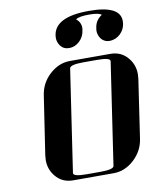

<svg xmlns="http://www.w3.org/2000/svg" viewBox="-93 -927 826 1000"><g transform="rotate(-10 320.5 -427.5)"><path d="M89.8 -127.9Q89.8 -136.2 91.8 -153.8L138.2 -460.9Q147 -525.4 194.8 -569.8Q244.1 -615.2 303.2 -615.2H517.1Q576.7 -615.2 611.8 -569.8Q640.1 -534.2 640.1 -486.8Q640.1 -478.5 638.2 -460.9L592.8 -153.8Q584 -90.3 535.2 -44.9Q486.3 0 426.8 0H212.9Q152.8 0 118.2 -44.9Q89.8 -80.6 89.8 -127.9ZM217.8 -38.1Q214.8 -19 287.1 -19H358.9Q430.7 -19 432.1 -38.1L512.2 -577.1Q515.1 -596.2 443.8 -596.2H372.1Q300.8 -596.2 297.9 -577.1ZM252 -746.1Q252 -753.9 252.9 -758.8Q266.1 -855 445.8 -855Q610.8 -855 610.8 -772.9Q610.8 -763.7 609.9 -758.8Q605.5 -727.1 582 -705.1Q559.1 -683.6 526.9 -682.1Q497.1 -682.1 480 -705.1Q466.8 -723.6 466.8 -748Q466.8 -749.5 469.2 -764.2Q475.1 -801.3 508.8 -823.2Q494.6 -835.9 442.9 -835.9Q390.6 -835.9 373 -823.2Q397 -803.7 397 -773.9Q397 -772.5 396.5 -769.3Q396 -766.1 396 -764.2Q391.6 -728 367.2 -705.1Q342.8 -682.1 313 -682.1H312Q282.2 -682.1 266.1 -704.1Q252 -723.6 252 -746.1Z"/></g></svg>

Font: Hjet
Style: Italic
Weight: 400
Designer: T. Christopher White
Version: Version 1.2